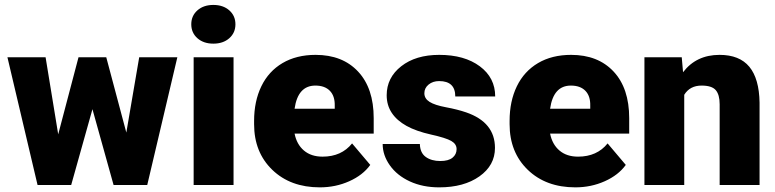

<svg xmlns="http://www.w3.org/2000/svg" viewBox="-20 -765 3206 794"><path d="M502.4 -216.8 555.7 -528.3H713.4L588.9 0H449.7L362.3 -313.5L274.4 0H135.3L10.7 -528.3H168.5L220.7 -209.5L304.7 -528.3H419.4Z M945.8 0H780.8V-528.3H945.8ZM771 -664.6Q771 -699.7 796.4 -722.2Q821.8 -744.6 862.3 -744.6Q902.8 -744.6 928.2 -722.2Q953.6 -699.7 953.6 -664.6Q953.6 -629.4 928.2 -606.9Q902.8 -584.5 862.3 -584.5Q821.8 -584.5 796.4 -606.9Q771 -629.4 771 -664.6Z M1302.7 9.8Q1181.2 9.8 1106 -62.7Q1030.8 -135.3 1030.8 -251.5V-265.1Q1030.8 -346.2 1060.8 -408.2Q1090.8 -470.2 1148.4 -504.2Q1206.1 -538.1 1285.2 -538.1Q1396.5 -538.1 1460.9 -469Q1525.4 -399.9 1525.4 -276.4V-212.4H1198.2Q1207 -168 1236.8 -142.6Q1266.6 -117.2 1314 -117.2Q1392.1 -117.2 1436 -171.9L1511.2 -83Q1480.5 -40.5 1424.1 -15.4Q1367.7 9.8 1302.7 9.8ZM1284.2 -411.1Q1211.9 -411.1 1198.2 -315.4H1364.3V-328.1Q1365.2 -367.7 1344.2 -389.4Q1323.2 -411.1 1284.2 -411.1Z M1868.2 -148.4Q1868.2 -169.4 1846.2 -182.1Q1824.2 -194.8 1762.7 -208.5Q1701.2 -222.2 1661.1 -244.4Q1621.1 -266.6 1600.1 -298.3Q1579.1 -330.1 1579.1 -371.1Q1579.1 -443.8 1639.2 -491Q1699.2 -538.1 1796.4 -538.1Q1900.9 -538.1 1964.4 -490.7Q2027.8 -443.4 2027.8 -366.2H1862.8Q1862.8 -429.7 1795.9 -429.7Q1770 -429.7 1752.4 -415.3Q1734.9 -400.9 1734.9 -379.4Q1734.9 -357.4 1756.3 -343.8Q1777.8 -330.1 1825 -321.3Q1872.1 -312.5 1907.7 -300.3Q2026.9 -259.3 2026.9 -153.3Q2026.9 -81.1 1962.6 -35.6Q1898.4 9.8 1796.4 9.8Q1728.5 9.8 1675.3 -14.6Q1622.1 -39.1 1592.3 -81.1Q1562.5 -123 1562.5 -169.4H1716.3Q1717.3 -132.8 1740.7 -116Q1764.2 -99.1 1800.8 -99.1Q1834.5 -99.1 1851.3 -112.8Q1868.2 -126.5 1868.2 -148.4Z M2359.4 9.8Q2237.8 9.8 2162.6 -62.7Q2087.4 -135.3 2087.4 -251.5V-265.1Q2087.4 -346.2 2117.4 -408.2Q2147.5 -470.2 2205.1 -504.2Q2262.7 -538.1 2341.8 -538.1Q2453.1 -538.1 2517.6 -469Q2582 -399.9 2582 -276.4V-212.4H2254.9Q2263.7 -168 2293.5 -142.6Q2323.2 -117.2 2370.6 -117.2Q2448.7 -117.2 2492.7 -171.9L2567.9 -83Q2537.1 -40.5 2480.7 -15.4Q2424.3 9.8 2359.4 9.8ZM2340.8 -411.1Q2268.6 -411.1 2254.9 -315.4H2420.9V-328.1Q2421.9 -367.7 2400.9 -389.4Q2379.9 -411.1 2340.8 -411.1Z M2799.3 -528.3 2804.7 -466.3Q2859.4 -538.1 2955.6 -538.1Q3038.1 -538.1 3078.9 -488.8Q3119.6 -439.5 3121.1 -340.3V0H2956.1V-333.5Q2956.1 -373.5 2939.9 -392.3Q2923.8 -411.1 2881.3 -411.1Q2833 -411.1 2809.6 -373V0H2645V-528.3Z"/></svg>

Font: Vazir Black FD-UI
Style: Black-FD-UI
Weight: 900
Designer: Saber Rastikerdar
Foundry: Saber Rastikerdar
Version: Version 30.0.0